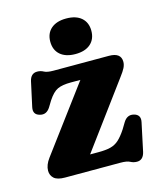

<svg xmlns="http://www.w3.org/2000/svg" viewBox="-104 -743 699 835"><g transform="rotate(-15 245.0 -326.0)"><path d="M435 -359.5 220.5 -69H258.5Q291 -69 312.2 -74.2Q333.5 -79.5 350 -94.2Q366.5 -109 385 -137L402.5 -166Q420 -194 448 -187.5Q480 -180 473 -147L446 -20Q438 14.5 410 14.5Q394 14.5 380.8 7.2Q367.5 0 338.5 0H89.5Q55 0 40.2 -13.2Q25.5 -26.5 25.5 -47.5Q25.5 -73.5 46.5 -101.5L263.5 -393H220.5Q182 -393 160.5 -383Q139 -373 117.5 -340L101 -313Q83 -284.5 55 -292Q23.5 -299.5 30.5 -332.5L54.5 -442.5Q62 -476.5 91 -476.5Q106.5 -476.5 119.5 -469.2Q132.5 -462 161 -462H410.5Q464.5 -462 464.5 -421Q464.5 -408 457.8 -394.2Q451 -380.5 435 -359.5ZM272.5 -507Q229 -507 204.5 -528.2Q180 -549.5 180 -587.5Q180 -624.5 204.5 -645.8Q229 -667 272.5 -667Q316.5 -667 340.8 -645.8Q365 -624.5 365 -587.5Q365 -550 340.8 -528.5Q316.5 -507 272.5 -507Z"/></g></svg>

Font: Fraunces 72pt SuperSoft
Style: Bold
Weight: 700
Version: Version 1.000;[0bf87f6ff]